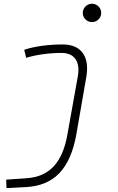

<svg xmlns="http://www.w3.org/2000/svg" viewBox="-20 -763 626 1018"><path d="M14.6 234.4 12.7 189.5 120.1 182.1Q212.4 175.8 265.1 118.7Q317.9 61.5 337.4 -49.8L392.1 -355Q403.3 -416 380.6 -449.2Q357.9 -482.4 305.7 -482.4Q258.8 -482.4 209.7 -475.8Q160.6 -469.2 118.7 -456.5L108.4 -499Q148.9 -512.7 202.1 -520Q255.4 -527.3 311.5 -527.3Q385.7 -527.3 418.7 -481.9Q451.7 -436.5 437.5 -354L384.8 -50.8Q360.8 85 295.7 154.1Q230.5 223.1 117.2 229ZM467.8 -646Q447.8 -646 433.3 -660.2Q418.9 -674.3 418.9 -694.3Q418.9 -714.4 433.3 -728.8Q447.8 -743.2 467.8 -743.2Q487.8 -743.2 502.2 -728.8Q516.6 -714.4 516.6 -694.3Q516.6 -674.3 502.2 -660.2Q487.8 -646 467.8 -646Z"/></svg>

Font: Cascadia Code ExtraLight
Style: Italic
Weight: 200
Italic angle: -10°
Monospace: yes
Designer: Aaron Bell
Foundry: Saja Typeworks
Version: Version 2404.023; ttfautohint (v1.8.4)